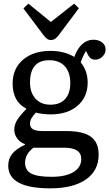

<svg xmlns="http://www.w3.org/2000/svg" viewBox="-20 -799 598 1049"><path d="M254 230Q25 230 25 106Q25 68 47 41Q69 14 116 -8V-12Q91 -20 74.5 -42Q58 -64 58 -89Q58 -116 71.5 -139.5Q85 -163 123 -203V-206Q49 -244 49 -343Q49 -424 105.5 -472.5Q162 -521 256 -521Q331 -521 386 -488Q402 -533 429 -557.5Q456 -582 490 -582Q519 -582 538 -567Q557 -552 557 -529Q557 -507 540 -490Q523 -473 500 -473Q474 -473 460 -500L450 -521Q434 -496 421 -458Q459 -412 459 -348Q459 -269 404 -221.5Q349 -174 257 -174Q235 -174 211.5 -177Q188 -180 176 -184Q158 -164 151 -151Q144 -138 144 -124Q144 -102 160.5 -92.5Q177 -83 214 -83H342Q434 -83 476.5 -52Q519 -21 519 46Q519 133 449.5 181.5Q380 230 254 230ZM255 -227Q308 -227 336 -258Q364 -289 364 -345Q364 -404 334 -437Q304 -470 249 -470Q144 -470 144 -348Q144 -293 174 -260Q204 -227 255 -227ZM262 167Q339 167 381.5 141Q424 115 424 70Q424 8 331 8H163Q117 42 117 91Q117 131 150.5 149Q184 167 262 167ZM258 -580Q248 -580 239 -585.5Q230 -591 217 -608L108 -753L135 -779L258 -679L385 -779L411 -754L297 -602Q279 -580 258 -580Z"/></svg>

Font: Text Regular
Style: Regular
Weight: 400
Designer: Latin by Veronika Burian and Jose Scaglione. Greek by Irene Vlachou. Cyrillic by Vera Evstafieva.
Foundry: TypeTogether
Version: Version 3.002